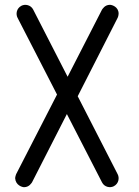

<svg xmlns="http://www.w3.org/2000/svg" viewBox="-20 -774 577 798"><path d="M437 -754C415 -754 406 -736 404 -734L261 -455L118 -734C108 -754 84 -758 69 -750C48 -739 45 -715 53 -700L217 -381L47 -50C46 -48 43 -38 43 -33C45 -4 72 4 80 4C102 4 111 -14 113 -16L258 -300L404 -16C414 4 438 8 453 0C474 -11 477 -35 469 -50L303 -374L469 -700C472 -706 473 -715 473 -717C473 -746 445 -754 437 -754Z"/></svg>

Font: LS
Style: Regular
Weight: 400
Designer: BSozoo
Foundry: BSozoo
Version: Version 001.000